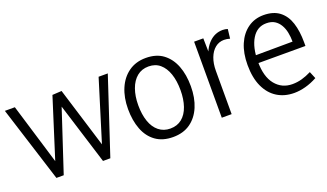

<svg xmlns="http://www.w3.org/2000/svg" viewBox="-61 -962 2309 1355"><g transform="rotate(-20 1093.5 -284.5)"><path d="M185 0 5 -569H80L229 -77H206L359 -560L429 -564L579 -77H557L709 -569H778L590 0H535L384 -485H400L240 0Z M1220 -283Q1220 -353 1202 -405.5Q1184 -458 1149.5 -487.5Q1115 -517 1064 -517Q1013 -517 977 -487.5Q941 -458 922 -405Q903 -352 903 -284Q903 -215 921 -162.5Q939 -110 975 -81Q1011 -52 1061 -52Q1113 -52 1148.5 -81Q1184 -110 1202 -162.5Q1220 -215 1220 -283ZM1298 -284Q1298 -197 1270 -130.5Q1242 -64 1189 -26.5Q1136 11 1059 11Q981 11 929 -26.5Q877 -64 851.5 -130.5Q826 -197 826 -283Q826 -369 854.5 -436Q883 -503 937 -541.5Q991 -580 1066 -580Q1145 -580 1196 -541.5Q1247 -503 1272.5 -437Q1298 -371 1298 -284Z M1427 0V-571H1496L1499 -416H1480Q1497 -492 1540.5 -536Q1584 -580 1644 -580Q1654 -580 1663 -578.5Q1672 -577 1681 -574L1673 -504Q1650 -511 1629 -511Q1591 -511 1562 -487.5Q1533 -464 1517 -422Q1501 -380 1501 -326V0Z M1969 11Q1896 11 1841 -23.5Q1786 -58 1755.5 -124.5Q1725 -191 1725 -287Q1725 -376 1753 -441.5Q1781 -507 1832 -543.5Q1883 -580 1950 -580Q2024 -580 2069.5 -545Q2115 -510 2135 -447.5Q2155 -385 2155 -302V-274H1766L1767 -332L2080 -334Q2080 -369 2073.5 -402Q2067 -435 2051.5 -461.5Q2036 -488 2011.5 -503.5Q1987 -519 1949 -519Q1880 -519 1841 -455.5Q1802 -392 1802 -284Q1802 -171 1850.5 -111.5Q1899 -52 1978 -52Q2014 -52 2048.5 -61.5Q2083 -71 2121 -90L2143 -37Q2099 -13 2054.5 -1Q2010 11 1969 11Z"/></g></svg>

Font: Yaldevi
Style: Regular
Weight: 400
Designer: Sol Matas, Rajitha Manaperi, Kosala Senevirathne
Foundry: Mooniak
Version: Version 1.100